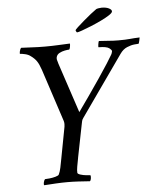

<svg xmlns="http://www.w3.org/2000/svg" viewBox="-55 -847 731 897"><g transform="rotate(-5 310.0 -398.5)"><path d="M206 -113 234 -261Q235 -266 235 -273.5Q235 -281 233 -288L152 -535Q143 -562 133 -576.5Q123 -591 106 -603Q96 -611 81 -614.5Q66 -618 58 -618Q54 -618 57 -630Q60 -642 64 -646Q97 -645 119.5 -643.5Q142 -642 176 -642Q210 -642 237.5 -643.5Q265 -645 293 -646Q294 -642 292 -630Q290 -618 286 -618Q280 -618 266.5 -615.5Q253 -613 241 -606.5Q229 -600 226 -587Q225 -582 226 -576Q227 -570 230 -562Q231 -559 231 -558L309 -323Q332 -355 359.5 -394.5Q387 -434 412.5 -471.5Q438 -509 456.5 -538Q475 -567 481 -578Q484 -583 486 -593Q487 -598 475 -607.5Q463 -617 425 -617Q423 -619 425 -631Q427 -643 429 -646Q454 -645 474.5 -643Q495 -641 520 -641Q555 -641 573.5 -643Q592 -645 620 -646Q620 -644 617 -630.5Q614 -617 612 -617Q609 -617 593 -615.5Q577 -614 558 -606Q539 -598 525 -578L325 -294Q319 -286 318 -278.5Q317 -271 315 -264L285 -113Q285 -111 284 -107Q280 -87 277 -69.5Q274 -52 275 -41Q276 -36 288.5 -32Q301 -28 315.5 -26.5Q330 -25 335 -25Q337 -21 336 -11Q335 -1 330 3Q302 1 276.5 -0.5Q251 -2 225 -2Q199 -2 172 -0.5Q145 1 116 3Q113 -1 115.5 -11Q118 -21 122 -25Q128 -25 143 -26.5Q158 -28 172 -32Q186 -36 188 -41Q194 -53 198 -72Q202 -91 206 -113ZM331 -695Q330 -695 327.5 -699Q325 -703 325 -705Q325 -708 337.5 -719.5Q350 -731 368 -746.5Q386 -762 403 -775.5Q420 -789 429 -795Q431 -797 440.5 -798.5Q450 -800 455 -800Q476 -800 489 -793.5Q502 -787 502 -779Q502 -772 486 -761.5Q470 -751 446 -739.5Q422 -728 397.5 -718Q373 -708 354.5 -701.5Q336 -695 331 -695Z"/></g></svg>

Font: Amiri
Style: Italic
Weight: 400
Italic angle: 10°
Designer: Khaled Hosny
Version: Version 0.113